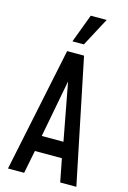

<svg xmlns="http://www.w3.org/2000/svg" viewBox="-144 -1052 746 1119"><g transform="rotate(15 229.0 -492.5)"><path d="M23 0 179 -750H281L435.5 0H338L311 -139H148L120.5 0ZM164 -234H295L223 -617.5H237ZM194 -813 258.5 -985H354.5L263 -813Z"/></g></svg>

Font: Mohave Light Medium
Style: Regular
Weight: 500
Version: Version 2.003